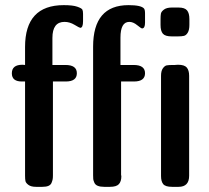

<svg xmlns="http://www.w3.org/2000/svg" viewBox="-20 -724 809 744"><path d="M25.9 -439.9Q25.9 -473.1 66.9 -473.1Q67.9 -473.1 72 -472.7Q76.2 -472.2 77.1 -472.2V-542Q77.1 -704.1 227.1 -704.1Q262.2 -704.1 279.5 -698Q296.9 -691.9 299.3 -686.5Q301.8 -681.2 301.8 -669.9V-642.1Q301.8 -616.2 291 -616.2Q288.1 -616.2 269 -627.7Q250 -639.2 230 -639.2Q183.1 -639.2 183.1 -577.1V-472.2H233.9Q277.8 -472.2 277.8 -440.2Q277.8 -408.2 234.9 -408.2H185.1V-44.9Q185.1 -35.2 184.1 -29.5Q183.1 -23.9 179.9 -15.9Q176.8 -7.8 168 -3.9Q159.2 0 144 0H120.1Q100.1 0 90.1 -7.6Q80.1 -15.1 78.6 -22.5Q77.1 -29.8 77.1 -43V-408.2H65.9Q25.9 -407.7 25.9 -439.9ZM340.8 -44.9V-543Q340.8 -704.1 478 -704.1Q526.9 -704.1 538.1 -690.9Q542 -686 542 -671.9V-636.2Q542 -614.3 530.8 -613.8Q526.9 -613.8 511.5 -626.5Q496.1 -639.2 481 -639.2Q446.8 -639.2 446.8 -578.1V-472.2H498Q542 -472.2 542 -440.2Q542 -408.2 499 -408.2H449.2V-46.9Q449.2 -45.9 449.7 -43.9Q450.2 -42 450.2 -41Q450.2 -21 440.7 -10.5Q431.2 0 405.8 0H383.8Q368.7 0 358.9 -3.9Q349.1 -7.8 345.5 -16.4Q341.8 -24.9 341.3 -30Q340.8 -35.2 340.8 -44.9ZM602.1 -627V-649.9Q602.1 -663.1 603.5 -671.1Q605 -679.2 615.5 -687Q626 -694.8 646 -694.8H671.9Q695.8 -694.8 704.8 -683.8Q713.9 -672.9 713.9 -649.9V-627.9Q713.9 -607.9 707.5 -597.4Q701.2 -586.9 692.6 -585Q684.1 -583 669.9 -583H645Q620.1 -583 611.1 -593.5Q602.1 -604 602.1 -627ZM604 -42V-430.2Q604 -449.2 611.1 -459.2Q618.2 -469.2 626 -470.7Q633.8 -472.2 649.9 -472.2H657.2Q659.2 -472.2 663.6 -472.7Q668 -473.1 669.9 -473.1Q694.8 -473.1 703.9 -462.2Q712.9 -451.2 712.9 -430.2V-43Q712.9 0 671.9 0H647Q621.1 0 612.5 -10.5Q604 -21 604 -42Z"/></svg>

Font: CMU Sans Serif Demi Condensed
Style: DemiCondensed
Weight: 600
Width: 3
Version: Version 0.7.0